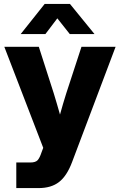

<svg xmlns="http://www.w3.org/2000/svg" viewBox="-20 -754 611 978"><path d="M63 204.1V73.7H134.3Q160.6 73.7 171.4 62.3Q182.1 50.8 191.4 22.5L200.2 -1L2 -515.6H177.7L253.9 -278.3Q262.2 -251.5 270 -224.6Q277.8 -197.8 285.6 -170.4Q293 -197.8 301 -224.6Q309.1 -251.5 317.4 -278.3L395 -515.6H568.8L346.7 72.8Q320.3 142.6 280.5 173.3Q240.7 204.1 175.8 204.1ZM211.4 -580.6H85.9V-581.1L207.5 -733.9H336.4L460.9 -581.1V-580.6H335.4L272 -660.6Z"/></svg>

Font: Inter Display ExtraBold
Style: Regular
Weight: 800
Designer: Rasmus Andersson
Foundry: rsms
Version: Version 4.000;git-a52131595